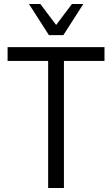

<svg xmlns="http://www.w3.org/2000/svg" viewBox="-20 -941 561 961"><path d="M221 0V-636H18V-705H503V-636H300V0ZM225 -765 125 -921H182L261 -816L340 -921H397L297 -765Z"/></svg>

Font: Nunito Sans 10pt Condensed
Style: Regular
Weight: 400
Width: 3
Designer: Vernon Adams
Foundry: Vernon Adams
Version: Version 3.101;gftools[0.9.27]